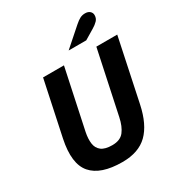

<svg xmlns="http://www.w3.org/2000/svg" viewBox="-205 -1010 1073 1155"><g transform="rotate(-30 331.5 -432.0)"><path d="M307.6 12Q157.2 12 95.6 -59.5Q34 -130.9 67.1 -289.1L147.4 -668H292.5L204.8 -255.1Q196 -211.7 200.7 -178.1Q205.3 -144.5 230.1 -125.4Q254.9 -106.4 305.4 -106.4Q360.5 -106.4 386.7 -140Q412.8 -173.6 424.8 -231.4L517.5 -668H662.6L571.5 -235.6Q545.1 -110.3 482.7 -49.1Q420.3 12 307.6 12ZM361.6 -731.2 485.9 -840.8Q506.8 -859.3 522.9 -867.5Q538.9 -875.7 558.3 -875.7Q579.3 -875.7 591.4 -864.9Q603.4 -854 603.4 -837.8Q603.4 -815.4 589 -800.4Q574.5 -785.4 552.2 -772.2L483.9 -731.2Z"/></g></svg>

Font: Atkinson Hyperlegible Mono ExtraLight
Style: Italic
Weight: 200
Italic angle: -12°
Monospace: yes
Designer: Elliott Scott, Megan Eiswerth, Linus Boman, Theodore Petrosky, Letters from Sweden
Foundry: Applied Design Works, Letters from Sweden
Version: Version 2.001